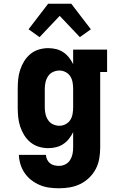

<svg xmlns="http://www.w3.org/2000/svg" viewBox="-20 -786 640 1029"><path d="M296 223Q270 223 244 219.5Q218 216 194 206Q170 196 149 180Q128 164 113 142.5Q98 121 90 95.5Q82 70 81 44H226Q227 57 232.5 69Q238 81 248 89Q258 97 270.5 100Q283 103 296 103Q314 103 330 95Q346 87 355.5 72Q365 57 368.5 40Q372 23 372 5V-78Q363 -59 349.5 -42Q336 -25 318.5 -13.5Q301 -2 280.5 3Q260 8 238 8Q213 8 188 0.5Q163 -7 143 -23.5Q123 -40 109.5 -62Q96 -84 88 -108.5Q80 -133 77.5 -158.5Q75 -184 75 -210V-310Q75 -336 77.5 -361.5Q80 -387 88 -411.5Q96 -436 109.5 -458Q123 -480 143 -496.5Q163 -513 188 -520.5Q213 -528 238 -528Q260 -528 280.5 -523Q301 -518 318.5 -506.5Q336 -495 349.5 -478Q363 -461 372 -442V-520H554V-400H517V5Q517 34 512 63.5Q507 93 493.5 119Q480 145 458.5 166Q437 187 410.5 200Q384 213 355 218Q326 223 296 223ZM299 -112Q316 -112 332 -120.5Q348 -129 357 -143.5Q366 -158 369 -175.5Q372 -193 372 -210V-310Q372 -327 369 -344.5Q366 -362 357 -376.5Q348 -391 332 -399.5Q316 -408 299 -408Q281 -408 264.5 -400.5Q248 -393 238 -378Q228 -363 224 -345.5Q220 -328 220 -310V-210Q220 -192 224 -174.5Q228 -157 238 -142Q248 -127 264.5 -119.5Q281 -112 299 -112ZM192 -587 133 -629 238 -766H362L414 -698L467 -629L408 -587L300 -701Z"/></svg>

Font: Iosevka Etoile Heavy
Style: Regular
Weight: 900
Designer: Belleve Invis
Foundry: Belleve Invis
Version: Version 22.1.2; ttfautohint (v1.8.4)